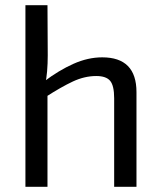

<svg xmlns="http://www.w3.org/2000/svg" viewBox="-20 -720 621 740"><path d="M374 -499Q506 -499 506 -365V0H420V-341Q420 -390 404.5 -408.5Q389 -427 351 -427Q306 -427 261 -406Q216 -385 154 -345L150 -406Q207 -449 263 -474Q319 -499 374 -499ZM163 -700 164 -507Q164 -474 161.5 -445Q159 -416 154 -394L163 -379V0H78V-700Z"/></svg>

Font: Exo 2
Style: Regular
Weight: 400
Designer: Natanael Gama
Foundry: Natanael Gama
Version: Version 2.010